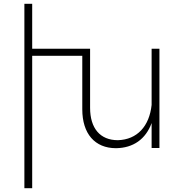

<svg xmlns="http://www.w3.org/2000/svg" viewBox="-20 -777 965 1008"><path d="M776 -521V-226C764 -114 700 -44 599 -41C505 -41 453 -104 453 -211V-521H149V-757H108V211H149V-484H412V-203C412 -75 478 1 589 1C679 0 745 -46 776 -131V0H817V-521Z"/></svg>

Font: Montserrat arm ExtraLight
Style: Regular
Weight: 275
Designer: Julieta Ulanovsky
Foundry: Julieta Ulanovsky
Version: Version 6.000;PS 006.000;hotconv 1.0.88;makeotf.lib2.5.64775